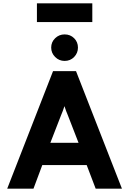

<svg xmlns="http://www.w3.org/2000/svg" viewBox="-20 -1124 770 1144"><path d="M23 0 296 -700H433L706.5 0H550L496.5 -140.5H232L179.5 0ZM280 -273H448L384.5 -436.5Q379.5 -448 373.5 -463.8Q367.5 -479.5 364 -491.5Q360.5 -479.5 354.5 -463.8Q348.5 -448 343.5 -436.5ZM365 -761Q332 -761 308.5 -784.5Q285 -808 285 -840.5Q285 -873.5 308.5 -896.2Q332 -919 365 -919Q399 -919 421.8 -896.2Q444.5 -873.5 444.5 -840.5Q444.5 -808 421.8 -784.5Q399 -761 365 -761ZM200 -992.5V-1104H530V-992.5Z"/></svg>

Font: Overpass ExtraBold
Style: Regular
Weight: 800
Designer: Delve Withrington, Dave Bailey, Thomas Jockin
Foundry: Delve Fonts LLC
Version: Version 4.000; ttfautohint (v1.8.3)